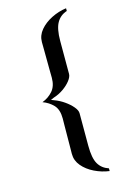

<svg xmlns="http://www.w3.org/2000/svg" viewBox="-141 -924 731 1089"><g transform="rotate(-15 225.0 -380.0)"><path d="M362 98Q317 92 275 71.5Q233 51 206.5 19.5Q180 -12 180 -51Q180 -68 180.5 -98Q181 -128 181 -161Q181 -194 181.5 -221.5Q182 -249 182 -259Q182 -312 156.5 -338.5Q131 -365 95 -378Q132 -392 157 -420.5Q182 -449 182 -498Q182 -509 181.5 -536Q181 -563 181 -596.5Q181 -630 180.5 -660.5Q180 -691 180 -708Q180 -747 206.5 -778.5Q233 -810 275 -831Q317 -852 362 -858V-842Q322 -829 302 -793.5Q282 -758 282 -687Q282 -672 282 -646Q282 -620 282 -590Q282 -560 282 -534Q282 -508 282 -494Q282 -477 265.5 -455.5Q249 -434 222 -415Q195 -396 163 -386L145 -378L163 -371Q193 -360 220 -341Q247 -322 264.5 -301Q282 -280 282 -263Q282 -249 282 -223Q282 -197 282 -167.5Q282 -138 282 -112Q282 -86 282 -72Q282 1 302 35Q322 69 362 82Z"/></g></svg>

Font: Kaisei Tokumin ExtraBold
Style: Regular
Weight: 800
Designer: Font-Kai, 金井和夫
Foundry: KAZUO KANAI
Version: Version 5.003